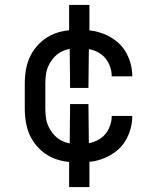

<svg xmlns="http://www.w3.org/2000/svg" viewBox="-20 -648 640 775"><path d="M298 8Q268 8 239 3Q210 -2 184 -15Q158 -28 137 -49.5Q116 -71 103 -97Q90 -123 85 -152Q80 -181 80 -210V-310Q80 -339 85 -368Q90 -397 103 -423Q116 -449 137 -470.5Q158 -492 184 -505Q210 -518 239 -523Q268 -528 298 -528Q325 -528 351.5 -524Q378 -520 403 -509.5Q428 -499 449.5 -482Q471 -465 485 -442.5Q499 -420 506.5 -393.5Q514 -367 514 -340H431Q431 -365 420.5 -388.5Q410 -412 391 -427Q372 -442 347 -448Q322 -454 298 -454Q279 -454 260.5 -450.5Q242 -447 225.5 -438Q209 -429 196.5 -414.5Q184 -400 176 -383Q168 -366 165.5 -347.5Q163 -329 163 -310V-210Q163 -191 165.5 -172.5Q168 -154 176 -137Q184 -120 196.5 -105.5Q209 -91 225.5 -82Q242 -73 260.5 -69.5Q279 -66 298 -66Q322 -66 347 -72Q372 -78 391 -93Q410 -108 420.5 -131.5Q431 -155 431 -180H514Q514 -153 506.5 -126.5Q499 -100 485 -77.5Q471 -55 449.5 -38Q428 -21 403 -10.5Q378 0 351.5 4Q325 8 298 8ZM263 -293 261 -483H259V-628H341V-483H339L337 -293ZM259 107V-37H261L263 -228H337L339 -37H341V107Z"/></svg>

Font: Nova
Style: Regular
Weight: 400
Monospace: yes
Designer: Belleve Invis
Foundry: Belleve Invis
Version: Version 24.1.4; ttfautohint (v1.8.4)